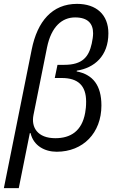

<svg xmlns="http://www.w3.org/2000/svg" viewBox="-24 -772 595 992"><path d="M-4 200H73L130 -84H134C149 -19 207 12 269 12C405 12 500 -85 500 -227C500 -331 456 -387 372 -403L373 -407C463 -421 536 -482 536 -600C536 -696 474 -752 374 -752C245 -752 169 -661 140 -517ZM259 -369H295C379 -369 421 -330 421 -247C421 -223 419 -206 416 -189C399 -94 340 -58 262 -58C170 -58 136 -114 149 -178L219 -527C241 -635 297 -682 364 -682C430 -682 457 -650 457 -600C457 -585 454 -565 450 -547C435 -479 403 -437 308 -437H273Z"/></svg>

Font: Braiins Sans
Style: Italic
Weight: 400
Italic angle: -11.31°
Designer: Mike Abbink, Paul van der Laan, Pieter van Rosmalen, Jiri Chlebus, Lubos Buracinsky
Foundry: Bold Monday, Sudetype
Version: Version 1.000;hotconv 1.0.109;makeotfexe 2.5.65596